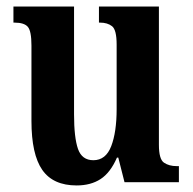

<svg xmlns="http://www.w3.org/2000/svg" viewBox="-20 -556 588 586"><path d="M214 10Q142 10 109 -37.5Q76 -85 76 -187V-417Q76 -461 65 -474Q54 -487 24 -487H21V-536H206V-207Q206 -136 218 -101.5Q230 -67 265 -67Q303 -67 319.5 -110Q336 -153 336 -223V-420Q336 -465 322 -476Q308 -487 285 -487H282V-536H465V-114Q465 -70 480.5 -59.5Q496 -49 519 -49H526V0H360L341 -75H337Q317 -29 287 -9.5Q257 10 214 10Z"/></svg>

Font: Noto Serif Thai ExtraCondensed
Style: Bold
Weight: 700
Width: 2
Designer: Monotype Design Team
Foundry: Monotype Imaging Inc.
Version: Version 2.002; ttfautohint (v1.8.4.7-5d5b)